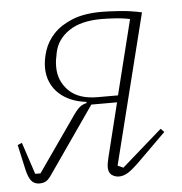

<svg xmlns="http://www.w3.org/2000/svg" viewBox="-44 -562 586 617"><g transform="rotate(-5 249.0 -254.0)"><path d="M59 12Q43 12 33.5 1Q24 -10 18 -36L0 -117L14 -123L48 -20H65L181 -186Q199 -213 209.5 -221.5Q220 -230 232 -232V-236Q206 -239 184 -248Q162 -257 145 -272.5Q128 -288 118.5 -309.5Q109 -331 109 -357Q109 -383 118.5 -412Q128 -441 150.5 -465Q173 -489 211 -504.5Q249 -520 306 -520Q327 -520 363.5 -517.5Q400 -515 435 -507L314 -23L332 -15L462 -129L473 -118L389 -35Q360 -6 345 3Q330 12 316 12Q303 12 292.5 4.5Q282 -3 282 -21Q282 -32 287 -52L330 -226H247L99 -13Q89 2 80.5 7Q72 12 59 12ZM395 -489Q372 -494 345.5 -495.5Q319 -497 303 -497Q237 -497 198.5 -471Q160 -445 151 -403Q148 -389 146.5 -379Q145 -369 145 -356Q145 -311 176.5 -279.5Q208 -248 269 -248H335Z"/></g></svg>

Font: IBM Plex Serif ExtraLight
Style: Italic
Weight: 200
Italic angle: -14°
Designer: Mike Abbink, Paul van der Laan, Pieter van Rosmalen
Foundry: Bold Monday
Version: Version 2.5